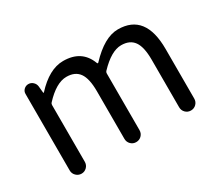

<svg xmlns="http://www.w3.org/2000/svg" viewBox="-105 -779 1135 1000"><g transform="rotate(-30 463.0 -278.5)"><path d="M91.8 -45.9V-505.9Q91.8 -521.5 103 -532.2Q114.3 -543 129.9 -543Q145.5 -543 157.2 -532.2Q168.9 -521.5 170.9 -505.9L174.8 -465.8Q174.8 -463.9 176.3 -463.9Q177.7 -463.9 178.7 -464.8Q262.7 -556.6 346.7 -556.6Q458 -556.6 494.1 -460Q497.1 -453.1 502 -458Q594.7 -556.6 675.8 -556.6Q840.8 -556.6 840.8 -343.8V-45.9Q840.8 -26.4 827.6 -13.2Q814.5 0 795.4 0Q776.4 0 763.2 -13.2Q750 -26.4 750 -45.9V-332Q750 -408.2 725.6 -442.4Q701.2 -476.6 649.4 -476.6Q589.8 -476.6 516.6 -399.4Q511.7 -394.5 511.7 -386.7V-45.9Q511.7 -26.4 498.5 -13.2Q485.4 0 466.3 0Q447.3 0 434.1 -13.2Q420.9 -26.4 420.9 -45.9V-332Q420.9 -408.2 396.5 -442.4Q372.1 -476.6 320.3 -476.6Q258.8 -476.6 187.5 -399.4Q182.6 -394.5 182.6 -386.7V-45.9Q182.6 -26.4 169.4 -13.2Q156.2 0 137.7 0Q119.1 0 105.5 -13.2Q91.8 -26.4 91.8 -45.9Z"/></g></svg>

Font: Gen Jyuu Gothic P Regular
Style: Regular
Weight: 400
Designer: [Source Han Sans]
Ryoko NISHIZUKA  (kana & ideographs); Paul D. Hunt (Latin, Greek & Cyrillic); Wenlong ZHANG  (bopomofo
Version: Version 1.002.20150607